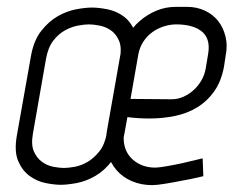

<svg xmlns="http://www.w3.org/2000/svg" viewBox="-20 -530 710 559"><path d="M291 -142 329 -359Q335 -392 326.5 -411.5Q318 -431 303 -441.5Q288 -452 270 -455.5Q252 -459 239 -459Q226 -459 207 -455.5Q188 -452 169 -441.5Q150 -431 135 -411.5Q120 -392 114 -359L76 -142Q70 -109 78.5 -89.5Q87 -70 102 -59Q117 -48 135 -44.5Q153 -41 166 -41Q179 -41 198 -44.5Q217 -48 235.5 -59Q254 -70 269.5 -89.5Q285 -109 291 -142ZM335 -135Q327 -89 305.5 -61Q284 -33 257 -17.5Q230 -2 203 3Q176 8 157 8Q138 8 113 3Q88 -2 66.5 -17.5Q45 -33 33 -61Q21 -89 29 -135L70 -366Q78 -412 100 -440Q122 -468 148.5 -483Q175 -498 202 -503Q229 -508 248 -508Q267 -508 292.5 -503Q318 -498 339 -483Q360 -468 372 -440Q384 -412 376 -366ZM478 -241H480Q498 -241 514.5 -248.5Q531 -256 544.5 -268.5Q558 -281 567 -297Q576 -313 579 -331L586 -373Q590 -397 584.5 -413.5Q579 -430 565.5 -440Q552 -450 533.5 -454.5Q515 -459 494 -459Q475 -459 456.5 -453Q438 -447 423 -436Q408 -425 397.5 -409Q387 -393 383 -373L360 -242ZM330 -368Q335 -398 350 -424Q365 -450 387 -469Q409 -488 435.5 -499Q462 -510 491 -510H525Q553 -510 576.5 -499Q600 -488 615 -469Q630 -450 636.5 -424Q643 -398 637 -368L632 -335Q624 -293 604 -264.5Q584 -236 555 -218Q526 -200 490 -192.5Q454 -185 415 -185Q399 -185 383 -186Q367 -187 351 -189L340 -129Q340 -89 366.5 -65.5Q393 -42 432 -42Q442 -42 465 -46Q488 -50 511 -55Q538 -61 570 -69L572 -17Q539 -9 510 -4Q485 1 460.5 5Q436 9 423 9Q391 9 364 -2.5Q337 -14 319 -35Q301 -56 293 -84.5Q285 -113 291 -147Z"/></svg>

Font: Marvel
Style: Italic
Weight: 400
Italic angle: -12°
Designer: Carolina Trebol
Foundry: Carolina Trebol
Version: Version 1.001